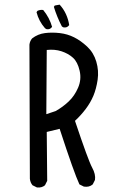

<svg xmlns="http://www.w3.org/2000/svg" viewBox="-20 -830 540 844"><path d="M142.6 -5.9 123 -15.6Q113.3 -27.3 111.3 -43.9L109.4 -633.8Q111.3 -649.4 121.1 -661.1Q146.5 -680.7 177.7 -684.6Q209 -688.5 242.7 -684.6Q276.4 -680.7 305.7 -666Q335 -651.4 363.3 -625Q391.6 -598.6 403.3 -559.1Q415 -519.5 409.2 -479.5Q403.3 -439.5 390.6 -409.2Q377.9 -378.9 356.9 -351.1Q335.9 -323.2 309.6 -298.8Q368.2 -124 384.8 -93.8Q401.4 -63.5 397.5 -39.1L387.7 -19.5Q372.1 -5.9 348.6 -9.8L329.1 -19.5Q305.7 -69.3 242.2 -263.7L185.5 -250L187.5 -35.2L177.7 -15.6Q164.1 -3.9 142.6 -5.9ZM224.6 -341.8Q255.9 -359.4 281.7 -383.8Q307.6 -408.2 323.2 -444.3Q338.9 -480.5 330.1 -519Q321.3 -557.6 300.8 -576.2Q280.3 -594.7 250.5 -604.5Q220.7 -614.3 185.5 -610.4L183.6 -328.1ZM183.6 -702.1 177.7 -706.1Q150.4 -737.3 140.6 -776.4L144.5 -782.2Q156.2 -788.1 169.9 -786.1Q197.3 -752.9 209 -711.9Q199.2 -698.2 183.6 -702.1ZM257.8 -710 252 -713.9Q230.5 -754.9 216.8 -799.8L220.7 -805.7L242.2 -809.6Q259.8 -790 270 -767.6Q280.3 -745.1 284.2 -719.7Q274.4 -706.1 257.8 -710Z"/></svg>

Font: JasonHandwriting1
Style: Regular
Weight: 400
Version: Version 1.48.20